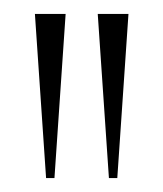

<svg xmlns="http://www.w3.org/2000/svg" viewBox="-20 -734 234 275"><path d="M46 -479 30 -714H74L58 -479ZM136 -479 120 -714H164L148 -479Z"/></svg>

Font: Noto Serif Display Condensed ExtraLight
Style: Regular
Weight: 200
Width: 3
Designer: Monotype Design Team
Foundry: Monotype Imaging Inc.
Version: Version 2.009